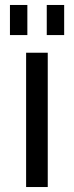

<svg xmlns="http://www.w3.org/2000/svg" viewBox="-20 -752 297 772"><path d="M172 -540V0H85V-540ZM90 -732V-611H20V-732ZM238 -732V-611H168V-732Z"/></svg>

Font: Pathway Extreme
Style: Regular
Weight: 400
Designer: Eduardo Rodriguez Tunni
Foundry: Eduardo Rodriguez Tunni
Version: Version 1.001;gftools[0.9.26]